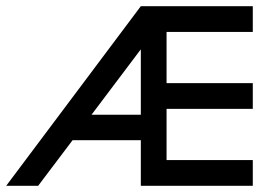

<svg xmlns="http://www.w3.org/2000/svg" viewBox="-23 -599 866 619"><path d="M-3 0H100L211 -147H431V0H792V-83H514V-248H792V-331H514V-496H792V-579H431ZM272 -229 431 -440V-229Z"/></svg>

Font: Kunika
Style: Regular
Weight: 400
Designer: Leo Kuroshita
Foundry: kurogedelic
Version: Version 1.000;PS 001.000;hotconv 1.0.88;makeotf.lib2.5.64775